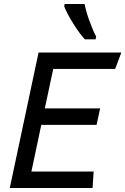

<svg xmlns="http://www.w3.org/2000/svg" viewBox="-20 -938 625 958"><path d="M441.9 0H28.8L172.4 -675.8H585.4L554.7 -594.2H245.6L203.6 -397H479.5L461.9 -314.9H186L136.7 -82H447.3ZM457 -741.7H403.3Q377.4 -769.5 345 -821.3Q312.5 -873 300.3 -906.7L302.7 -918H401.9Q409.2 -880.9 426.8 -832.3Q444.3 -783.7 460 -755.4Z"/></svg>

Font: Cadman
Style: Italic
Weight: 400
Italic angle: -12°
Designer: Paul James MIller
Foundry: High-Logic / Made with FontCreator
Version: Version 2.114;March 28, 2021;FontCreator 13.0.0.2683 64-bit